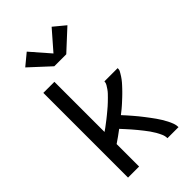

<svg xmlns="http://www.w3.org/2000/svg" viewBox="-289 -1082 1178 1178"><g transform="rotate(-45 300.0 -493.0)"><path d="M85 0V-735H181V-300Q192 -307 202.5 -315Q213 -323 223.5 -331Q234 -339 244.5 -347Q255 -355 265 -363.5Q275 -372 285.5 -380.5Q296 -389 305.5 -397.5Q315 -406 324.5 -415Q334 -424 343.5 -433.5Q353 -443 362 -452.5Q371 -462 378.5 -473Q386 -484 393 -495.5Q400 -507 400 -520H515Q515 -520 515 -520Q515 -520 515 -520Q515 -505 511.5 -499Q508 -493 503.5 -485Q499 -477 494 -469.5Q489 -462 483.5 -454.5Q478 -447 472 -440Q466 -433 460 -426.5Q454 -420 447.5 -413Q441 -406 434.5 -399.5Q428 -393 421.5 -386.5Q415 -380 408.5 -374Q402 -368 395 -361.5Q388 -355 381.5 -349Q375 -343 368 -337Q361 -331 354 -325Q347 -319 339.5 -313.5Q332 -308 325 -302Q338 -288 350 -274.5Q362 -261 374 -247Q386 -233 397.5 -219Q409 -205 420 -190.5Q431 -176 442 -161.5Q453 -147 463.5 -132Q474 -117 483.5 -101.5Q493 -86 501.5 -69.5Q510 -53 516.5 -35.5Q523 -18 523 0H427Q427 -19 419 -37Q411 -55 401.5 -71.5Q392 -88 381 -103.5Q370 -119 358 -134Q346 -149 334 -164Q322 -179 309.5 -193Q297 -207 284 -221.5Q271 -236 258 -250Q239 -236 220 -222Q201 -208 181 -195V0ZM248 -803 117 -924 192 -986 300 -862 408 -986 483 -924 352 -803Z"/></g></svg>

Font: Zed Mono Medium Extended
Style: Regular
Weight: 500
Width: 7
Monospace: yes
Designer: Belleve Invis
Foundry: Belleve Invis
Version: Version 1.0.0; ttfautohint (v1.8.4)